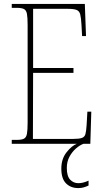

<svg xmlns="http://www.w3.org/2000/svg" viewBox="-20 -734 530 980"><path d="M40 0V-20H65Q90 -20 102 -26Q114 -32 117.5 -51Q121 -70 121 -108V-606Q121 -645 117.5 -663.5Q114 -682 102 -688Q90 -694 65 -694H40V-714H413L419 -550H399L396 -606Q394 -643 389.5 -660.5Q385 -678 370.5 -683.5Q356 -689 325 -689H149V-387H355V-362H149L148 -25H354Q384 -25 398 -30Q412 -35 416 -49.5Q420 -64 422 -94L426 -164H446L441 0ZM379 226Q341 226 317 202Q293 178 293 127Q293 77 319.5 43.5Q346 10 372 0H406Q387 7 367.5 24Q348 41 334.5 66Q321 91 321 123Q321 165 338 183Q355 201 380 201Q404 201 432 188V213Q419 219 407 222.5Q395 226 379 226Z"/></svg>

Font: Noto Serif Thai Condensed Thin
Style: Regular
Weight: 100
Width: 3
Designer: Monotype Design Team
Foundry: Monotype Imaging Inc.
Version: Version 2.001; ttfautohint (v1.8.4.7-5d5b)